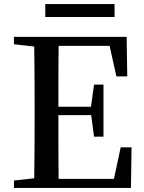

<svg xmlns="http://www.w3.org/2000/svg" viewBox="-20 -917 703 937"><path d="M619 0 622 -198H569L536 -44H266C265 -110 265 -214 265 -355H425L439 -250H485V-504H439L424 -396H265C265 -530 265 -629 266 -693H515L548 -544H601L598 -737H48V-701L147 -690C148 -625 149 -526 149 -394V-343C149 -210 148 -112 147 -47L48 -36V0ZM539 -834V-897H201V-834Z"/></svg>

Font: AllPunType SemiBold
Style: Regular
Weight: 600
Version: 1.0